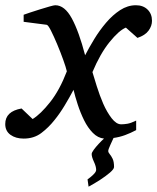

<svg xmlns="http://www.w3.org/2000/svg" viewBox="-38 -514 597 729"><path d="M298.3 194.8 294.4 167Q297.4 165 305.2 158.9Q313 152.8 320.1 145Q327.1 137.2 327.1 130.9Q327.1 118.2 318.6 100.1Q310.1 82 310.1 70.8Q310.1 65.4 318.1 54.4Q326.2 43.5 337.2 31.7Q348.1 20 356.9 12.2Q333.5 9.8 314.5 -9.5Q295.4 -28.8 281.2 -57.6Q267.1 -86.4 257.1 -117.2Q247.1 -147.9 241.2 -172.9Q226.1 -144.5 207.8 -114Q189.5 -83.5 168.9 -58.1Q146.5 -29.8 118.7 -8.8Q90.8 12.2 51.8 12.2Q21.5 12.2 1.7 -2.2Q-18.1 -16.6 -18.1 -43Q-18.1 -91.3 43.9 -102.1L85.9 -62Q116.2 -80.6 152.3 -126.2Q188.5 -171.9 215.8 -243.2Q212.4 -258.3 202.1 -286.9Q191.9 -315.4 179.2 -345.7Q166.5 -376 155.5 -397.7Q144.5 -419.4 139.2 -419.9L51.8 -431.2V-458Q58.6 -460.4 75.9 -466.3Q93.3 -472.2 113.8 -478.5Q134.3 -484.9 150.6 -489.5Q167 -494.1 171.9 -494.1Q207.5 -494.1 234.6 -444.3Q261.7 -394.5 285.2 -304.2Q299.8 -332.5 319.8 -365.5Q339.8 -398.4 364.7 -427.7Q389.6 -457 418.2 -475.6Q446.8 -494.1 478 -494.1Q505.4 -494.1 522.2 -477.8Q539.1 -461.4 539.1 -435.1Q539.1 -415.5 526.1 -397.7Q513.2 -379.9 483.9 -370.1L439.9 -409.2Q413.6 -398.4 377.9 -354.2Q342.3 -310.1 313 -240.2Q318.4 -222.2 329.3 -187Q340.3 -151.9 354 -120.1Q368.2 -87.9 386 -64.9Q403.8 -42 421.9 -42Q433.1 -42 446 -44.2Q459 -46.4 479 -56.2V-20Q458 -8.8 436.8 -1Q415.5 6.8 393.1 9.8Q388.7 19 380.9 36.4Q373 53.7 373 59.1Q373 64.9 378.4 71Q383.8 77.1 389.4 88.4Q395 99.6 395 120.1Q395 127.9 379.4 141.4Q363.8 154.8 341.6 169.2Q319.3 183.6 298.3 194.8Z"/></svg>

Font: Charis
Style: Italic
Weight: 400
Italic angle: -11°
Designer: Walt Agee, Miriam Martin, Annie Olsen, Victor Gaultney, Lorna Priest, Alan Ward, Bob Hallissy, Martin Hosken, Sharon Cor
Foundry: SIL Global
Version: Version 7.000